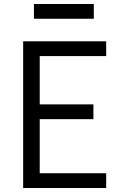

<svg xmlns="http://www.w3.org/2000/svg" viewBox="-20 -942 640 962"><path d="M96 0V-735H512V-661H179V-419H448V-345H179V-74H512V0ZM150 -848V-922H450V-848Z"/></svg>

Font: Zed Sans Extended
Style: Regular
Weight: 400
Width: 7
Designer: Belleve Invis
Foundry: Belleve Invis
Version: Version 1.0.0; ttfautohint (v1.8.4)